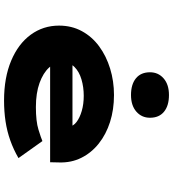

<svg xmlns="http://www.w3.org/2000/svg" viewBox="28 -892 874 971"><g transform="rotate(90 465.5 -407.0)"><path d="M489 10Q373 10 287.5 -26Q202 -62 156 -125Q110 -188 110 -268Q110 -332 138 -383.5Q166 -435 215 -471Q264 -507 327.5 -526.5Q391 -546 461 -546Q535 -546 597.5 -526Q660 -506 706.5 -469Q753 -432 778.5 -381Q804 -330 802 -268L801 -223H242L219 -336H640L621 -301V-319Q619 -340 597.5 -356.5Q576 -373 541.5 -383Q507 -393 465 -393Q421 -393 382 -381.5Q343 -370 319 -346Q295 -322 295 -284Q295 -248 322 -218Q349 -188 400 -169.5Q451 -151 522 -151Q594 -151 636 -164Q678 -177 694 -184L780 -63Q737 -38 690.5 -21.5Q644 -5 594 2.5Q544 10 489 10ZM461 -632Q407 -632 376.5 -657Q346 -682 346 -728Q346 -770 377 -797Q408 -824 461 -824Q515 -824 545.5 -799Q576 -774 576 -728Q576 -686 545 -659Q514 -632 461 -632Z"/></g></svg>

Font: Lexend Zetta Black
Style: Regular
Weight: 900
Designer: Bonnie Shaver-Troup, Thomas Jockin
Foundry: Lexend
Version: Version 1.007